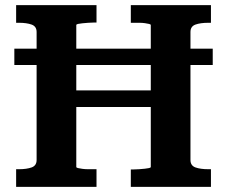

<svg xmlns="http://www.w3.org/2000/svg" viewBox="-20 -730 886 750"><path d="M203 -377H626V-312H203ZM43 0V-69H54Q84 -69 103.5 -76Q123 -83 123 -105V-605Q123 -627 103.5 -634Q84 -641 54 -641H43V-710H357V-642H348Q337 -642 324.5 -641Q312 -640 301.5 -639Q291 -638 284.5 -636.5Q278 -635 278 -632V-78Q278 -75 284.5 -73.5Q291 -72 301.5 -70.5Q312 -69 324.5 -69Q337 -69 348 -69H357V0ZM491 0V-68H499Q511 -68 523.5 -69Q536 -70 546 -71Q556 -72 562.5 -73.5Q569 -75 569 -78V-632Q569 -635 562.5 -636.5Q556 -638 546 -639.5Q536 -641 523.5 -641Q511 -641 499 -641H491V-710H804V-641H794Q763 -641 743.5 -634Q724 -627 724 -605V-105Q724 -83 743.5 -76Q763 -69 794 -69H804V0ZM36 -476V-540H811V-476Z"/></svg>

Font: Roboto Serif 20pt SemiBold
Style: Regular
Weight: 600
Version: Version 1.008